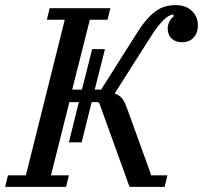

<svg xmlns="http://www.w3.org/2000/svg" viewBox="-44 -730 793 750"><path d="M-13 -45H57L209 -653H139L150 -698H387L376 -653H307L238 -380H276L316 -538H366L326 -380H351L491 -601Q511 -633 529.5 -654Q548 -675 566 -687.5Q584 -700 602.5 -705Q621 -710 642 -710Q682 -710 705.5 -687.5Q729 -665 729 -631Q729 -602 712.5 -583.5Q696 -565 667 -565Q642 -565 626.5 -579.5Q611 -594 611 -619Q611 -632 617.5 -645Q624 -658 635 -667L632 -674Q622 -672 613 -666.5Q604 -661 593.5 -650.5Q583 -640 570 -623Q557 -606 540 -579L404 -365Q421 -359 432 -346.5Q443 -334 454 -302L547 -45H610L599 0H462L344 -327L338 -331H314L275 -174H225L264 -331H227L155 -45H225L214 0H-24Z"/></svg>

Font: IBM Plex Serif Text
Style: Italic
Weight: 450
Italic angle: -14°
Designer: Mike Abbink, Paul van der Laan, Pieter van Rosmalen
Foundry: Bold Monday
Version: Version 3.001